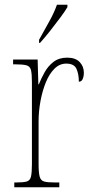

<svg xmlns="http://www.w3.org/2000/svg" viewBox="-20 -786 384 806"><path d="M40 0V-20H47Q78 -20 92 -24Q106 -28 110 -44.5Q114 -61 114 -97V-441Q114 -476 110 -492Q106 -508 90.5 -512Q75 -516 42 -516H35V-536H138L141 -432H143Q153 -457 167.5 -483Q182 -509 205 -526.5Q228 -544 262 -544Q297 -544 314.5 -525.5Q332 -507 332 -481Q332 -465 327 -454Q322 -443 311 -443Q311 -475 301 -497Q291 -519 258 -519Q230 -519 208.5 -497.5Q187 -476 172.5 -440.5Q158 -405 150 -362Q142 -319 142 -277V-97Q142 -61 146.5 -44.5Q151 -28 165.5 -24Q180 -20 211 -20H229V0ZM144 -619Q166 -659 186.5 -695.5Q207 -732 219 -766H263V-756Q253 -739 233 -712Q213 -685 190.5 -656.5Q168 -628 148 -606H144Z"/></svg>

Font: Noto Serif Tamil Condensed Thin
Style: Italic
Weight: 100
Width: 3
Italic angle: -12°
Designer: Indian Type Foundry, Tom Grace, and the Monotype Design Team
Foundry: Monotype Imaging Inc.
Version: Version 2.003; ttfautohint (v1.8.4.7-5d5b)